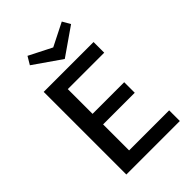

<svg xmlns="http://www.w3.org/2000/svg" viewBox="-249 -974 1081 1081"><g transform="rotate(-45 291.5 -433.0)"><path d="M479 -819 315 -705 151 -819 179 -866 315 -797 452 -866ZM207 -85H526V0H100V-658H497V-573H207V-376H459V-292H207Z"/></g></svg>

Font: EauTestText Semibold
Style: Regular
Weight: 600
Designer: Christian Thalmann (Catharsis Fonts)
Version: Version 0.001;PS 000.001;hotconv 1.0.88;makeotf.lib2.5.64775